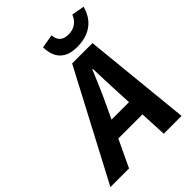

<svg xmlns="http://www.w3.org/2000/svg" viewBox="-300 -971 1093 1093"><g transform="rotate(-45 247.0 -424.0)"><path d="M-61.6 0 281.9 -651.8H445.8L511.3 0H367.9L350.9 -353.2Q349 -401.6 346.6 -448.8Q344.2 -496 343.4 -546.7H339.4Q318.2 -496.5 298.2 -449.3Q278.2 -402 255 -353.2L88.4 0ZM109.1 -163.8 133.6 -267.1H431.6L407.6 -163.8ZM369.3 -697.2Q317.1 -697.2 286.6 -715.8Q256.1 -734.3 243 -765.2Q230 -796.1 230 -834L312 -847.9Q314.5 -815 332.6 -798.7Q350.7 -782.5 385.2 -782.5Q418.4 -782.5 442.7 -799.4Q467 -816.3 479.5 -847.9L556.6 -834Q544.5 -789.7 519.6 -759.2Q494.6 -728.8 456.8 -713Q419.1 -697.2 369.3 -697.2Z"/></g></svg>

Font: Source Sans 3
Style: Italic
Weight: 200
Italic angle: -11°
Designer: Paul D. Hunt
Foundry: Adobe
Version: Version 3.046;hotconv 1.0.118;makeotfexe 2.5.65603